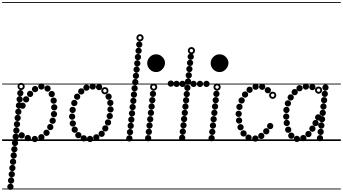

<svg xmlns="http://www.w3.org/2000/svg" viewBox="-25 -1349 3281 1837"><path d="M191.1 -308Q178.5 -308 169.8 -316.7Q161 -325.4 161 -337.9Q161 -350.5 169.7 -359.2Q178.4 -368 190.9 -368Q203.5 -368 212.2 -359.3Q221 -350.6 221 -338.1Q221 -325.5 212.3 -316.8Q203.6 -308 191.1 -308ZM225.1 -368.5Q212.5 -368.5 203.8 -377.2Q195 -385.9 195 -398.4Q195 -411 203.7 -419.8Q212.4 -428.5 224.9 -428.5Q237.5 -428.5 246.2 -419.8Q255 -411.1 255 -398.6Q255 -386 246.3 -377.2Q237.6 -368.5 225.1 -368.5ZM263.1 -420.5Q250.5 -420.5 241.8 -429.2Q233 -437.9 233 -450.4Q233 -463 241.7 -471.8Q250.4 -480.5 262.9 -480.5Q275.5 -480.5 284.2 -471.8Q293 -463.1 293 -450.6Q293 -438 284.3 -429.2Q275.6 -420.5 263.1 -420.5ZM310.6 -466.5Q298 -466.5 289.2 -475.2Q280.5 -483.9 280.5 -496.4Q280.5 -509 289.2 -517.8Q297.9 -526.5 310.4 -526.5Q323 -526.5 331.8 -517.8Q340.5 -509.1 340.5 -496.6Q340.5 -484 331.8 -475.2Q323.1 -466.5 310.6 -466.5ZM371.1 -491.5Q358.5 -491.5 349.8 -500.2Q341 -508.9 341 -521.4Q341 -534 349.7 -542.8Q358.4 -551.5 370.9 -551.5Q383.5 -551.5 392.2 -542.8Q401 -534.1 401 -521.6Q401 -509 392.3 -500.2Q383.6 -491.5 371.1 -491.5ZM430.1 -472Q417.5 -472 408.8 -480.7Q400 -489.4 400 -501.9Q400 -514.5 408.7 -523.2Q417.4 -532 429.9 -532Q442.5 -532 451.2 -523.3Q460 -514.6 460 -502.1Q460 -489.5 451.3 -480.8Q442.6 -472 430.1 -472ZM470.1 -419Q457.5 -419 448.8 -427.7Q440 -436.4 440 -448.9Q440 -461.5 448.7 -470.2Q457.4 -479 469.9 -479Q482.5 -479 491.2 -470.3Q500 -461.6 500 -449.1Q500 -436.5 491.3 -427.8Q482.6 -419 470.1 -419ZM488.6 -356.5Q476 -356.5 467.2 -365.2Q458.5 -373.9 458.5 -386.4Q458.5 -399 467.2 -407.8Q475.9 -416.5 488.4 -416.5Q501 -416.5 509.8 -407.8Q518.5 -399.1 518.5 -386.6Q518.5 -374 509.8 -365.2Q501.1 -356.5 488.6 -356.5ZM494.1 -292Q481.5 -292 472.8 -300.7Q464 -309.4 464 -321.9Q464 -334.5 472.7 -343.2Q481.4 -352 493.9 -352Q506.5 -352 515.2 -343.3Q524 -334.6 524 -322.1Q524 -309.5 515.3 -300.8Q506.6 -292 494.1 -292ZM491.6 -227Q479 -227 470.2 -235.7Q461.5 -244.4 461.5 -256.9Q461.5 -269.5 470.2 -278.2Q478.9 -287 491.4 -287Q504 -287 512.8 -278.3Q521.5 -269.6 521.5 -257.1Q521.5 -244.5 512.8 -235.8Q504.1 -227 491.6 -227ZM479.1 -164Q466.5 -164 457.8 -172.7Q449 -181.4 449 -193.9Q449 -206.5 457.7 -215.2Q466.4 -224 478.9 -224Q491.5 -224 500.2 -215.3Q509 -206.6 509 -194.1Q509 -181.5 500.3 -172.8Q491.6 -164 479.1 -164ZM456.1 -103.5Q443.5 -103.5 434.8 -112.2Q426 -120.9 426 -133.4Q426 -146 434.7 -154.8Q443.4 -163.5 455.9 -163.5Q468.5 -163.5 477.2 -154.8Q486 -146.1 486 -133.6Q486 -121 477.3 -112.2Q468.6 -103.5 456.1 -103.5ZM420.1 -48.5Q407.5 -48.5 398.8 -57.2Q390 -65.9 390 -78.4Q390 -91 398.7 -99.8Q407.4 -108.5 419.9 -108.5Q432.5 -108.5 441.2 -99.8Q450 -91.1 450 -78.6Q450 -66 441.3 -57.2Q432.6 -48.5 420.1 -48.5ZM371.1 -6Q358.5 -6 349.8 -14.7Q341 -23.4 341 -35.9Q341 -48.5 349.7 -57.2Q358.4 -66 370.9 -66Q383.5 -66 392.2 -57.3Q401 -48.6 401 -36.1Q401 -23.5 392.3 -14.8Q383.6 -6 371.1 -6ZM308.1 11Q295.5 11 286.8 2.3Q278 -6.4 278 -18.9Q278 -31.5 286.7 -40.2Q295.4 -49 307.9 -49Q320.5 -49 329.2 -40.3Q338 -31.6 338 -19.1Q338 -6.5 329.3 2.2Q320.6 11 308.1 11ZM241.1 2Q228.5 2 219.8 -6.7Q211 -15.4 211 -27.9Q211 -40.5 219.7 -49.2Q228.4 -58 240.9 -58Q253.5 -58 262.2 -49.3Q271 -40.6 271 -28.1Q271 -15.5 262.3 -6.8Q253.6 2 241.1 2ZM182.6 -24Q170 -24 161.2 -32.7Q152.5 -41.4 152.5 -53.9Q152.5 -66.5 161.2 -75.2Q169.9 -84 182.4 -84Q195 -84 203.8 -75.3Q212.5 -66.6 212.5 -54.1Q212.5 -41.5 203.8 -32.8Q195.1 -24 182.6 -24ZM169.6 -428Q157 -428 148.2 -436.7Q139.5 -445.4 139.5 -457.9Q139.5 -470.5 148.2 -479.2Q156.9 -488 169.4 -488Q182 -488 190.8 -479.3Q199.5 -470.6 199.5 -458.1Q199.5 -445.5 190.8 -436.8Q182.1 -428 169.6 -428ZM163.1 -369Q150.5 -369 141.8 -377.7Q133 -386.4 133 -398.9Q133 -411.5 141.7 -420.2Q150.4 -429 162.9 -429Q175.5 -429 184.2 -420.3Q193 -411.6 193 -399.1Q193 -386.5 184.3 -377.8Q175.6 -369 163.1 -369ZM156.6 -310Q144 -310 135.2 -318.7Q126.5 -327.4 126.5 -339.9Q126.5 -352.5 135.2 -361.2Q143.9 -370 156.4 -370Q169 -370 177.8 -361.3Q186.5 -352.6 186.5 -340.1Q186.5 -327.5 177.8 -318.8Q169.1 -310 156.6 -310ZM150.6 -250Q138 -250 129.2 -258.7Q120.5 -267.4 120.5 -279.9Q120.5 -292.5 129.2 -301.2Q137.9 -310 150.4 -310Q163 -310 171.8 -301.3Q180.5 -292.6 180.5 -280.1Q180.5 -267.5 171.8 -258.8Q163.1 -250 150.6 -250ZM144.1 -190.5Q131.5 -190.5 122.8 -199.2Q114 -207.9 114 -220.4Q114 -233 122.7 -241.8Q131.4 -250.5 143.9 -250.5Q156.5 -250.5 165.2 -241.8Q174 -233.1 174 -220.6Q174 -208 165.3 -199.2Q156.6 -190.5 144.1 -190.5ZM137.6 -130.5Q125 -130.5 116.2 -139.2Q107.5 -147.9 107.5 -160.4Q107.5 -173 116.2 -181.8Q124.9 -190.5 137.4 -190.5Q150 -190.5 158.8 -181.8Q167.5 -173.1 167.5 -160.6Q167.5 -148 158.8 -139.2Q150.1 -130.5 137.6 -130.5ZM131.6 -70.5Q119 -70.5 110.2 -79.2Q101.5 -87.9 101.5 -100.4Q101.5 -113 110.2 -121.8Q118.9 -130.5 131.4 -130.5Q144 -130.5 152.8 -121.8Q161.5 -113.1 161.5 -100.6Q161.5 -88 152.8 -79.2Q144.1 -70.5 131.6 -70.5ZM125.1 -11Q112.5 -11 103.8 -19.7Q95 -28.4 95 -40.9Q95 -53.5 103.7 -62.2Q112.4 -71 124.9 -71Q137.5 -71 146.2 -62.3Q155 -53.6 155 -41.1Q155 -28.5 146.3 -19.8Q137.6 -11 125.1 -11ZM118.6 49Q106 49 97.2 40.3Q88.5 31.6 88.5 19.1Q88.5 6.5 97.2 -2.2Q105.9 -11 118.4 -11Q131 -11 139.8 -2.3Q148.5 6.4 148.5 18.9Q148.5 31.5 139.8 40.2Q131.1 49 118.6 49ZM112.6 109Q100 109 91.2 100.3Q82.5 91.6 82.5 79.1Q82.5 66.5 91.2 57.8Q99.9 49 112.4 49Q125 49 133.8 57.7Q142.5 66.4 142.5 78.9Q142.5 91.5 133.8 100.2Q125.1 109 112.6 109ZM106.1 168.5Q93.5 168.5 84.8 159.8Q76 151.1 76 138.6Q76 126 84.7 117.2Q93.4 108.5 105.9 108.5Q118.5 108.5 127.2 117.2Q136 125.9 136 138.4Q136 151 127.3 159.8Q118.6 168.5 106.1 168.5ZM100.1 228.5Q87.5 228.5 78.8 219.8Q70 211.1 70 198.6Q70 186 78.7 177.2Q87.4 168.5 99.9 168.5Q112.5 168.5 121.2 177.2Q130 185.9 130 198.4Q130 211 121.3 219.8Q112.6 228.5 100.1 228.5ZM93.6 288.5Q81 288.5 72.2 279.8Q63.5 271.1 63.5 258.6Q63.5 246 72.2 237.2Q80.9 228.5 93.4 228.5Q106 228.5 114.8 237.2Q123.5 245.9 123.5 258.4Q123.5 271 114.8 279.8Q106.1 288.5 93.6 288.5ZM87.6 348Q75 348 66.2 339.3Q57.5 330.6 57.5 318.1Q57.5 305.5 66.2 296.8Q74.9 288 87.4 288Q100 288 108.8 296.7Q117.5 305.4 117.5 317.9Q117.5 330.5 108.8 339.2Q100.1 348 87.6 348ZM81.1 408Q68.5 408 59.8 399.3Q51 390.6 51 378.1Q51 365.5 59.7 356.8Q68.4 348 80.9 348Q93.5 348 102.2 356.7Q111 365.4 111 377.9Q111 390.5 102.3 399.2Q93.6 408 81.1 408ZM74.6 468Q62 468 53.2 459.3Q44.5 450.6 44.5 438.1Q44.5 425.5 53.2 416.8Q61.9 408 74.4 408Q87 408 95.8 416.7Q104.5 425.4 104.5 437.9Q104.5 450.5 95.8 459.2Q87.1 468 74.6 468ZM177.2 -487Q163 -487 152.8 -497.2Q142.5 -507.3 142.5 -521.7Q142.5 -536 152.7 -546Q162.8 -556 177.2 -556Q191.5 -556 201.5 -545.9Q211.5 -535.9 211.5 -521.7Q211.5 -507.5 201.4 -497.2Q191.4 -487 177.2 -487ZM177.2 -505Q184 -505 188.8 -509.9Q193.5 -514.8 193.5 -521.5Q193.5 -528.5 188.7 -533.2Q183.9 -538 177 -538Q170.5 -538 165.5 -533.2Q160.5 -528.5 160.5 -521.5Q160.5 -514.8 165.5 -509.9Q170.5 -505 177.2 -505ZM-5 455H652.5V463H-5ZM-5 -16H652.5V0H-5ZM-5 -549H652.5V-541H-5ZM-5 -1329H652.5V-1321H-5Z M836.6 10.5Q824 10.5 815.2 1.8Q806.5 -6.9 806.5 -19.4Q806.5 -32 815.2 -40.8Q823.9 -49.5 836.4 -49.5Q849 -49.5 857.8 -40.8Q866.5 -32.1 866.5 -19.6Q866.5 -7 857.8 1.8Q849.1 10.5 836.6 10.5ZM896.6 -5Q884 -5 875.2 -13.7Q866.5 -22.4 866.5 -34.9Q866.5 -47.5 875.2 -56.2Q883.9 -65 896.4 -65Q909 -65 917.8 -56.3Q926.5 -47.6 926.5 -35.1Q926.5 -22.5 917.8 -13.8Q909.1 -5 896.6 -5ZM947.6 -39Q935 -39 926.2 -47.7Q917.5 -56.4 917.5 -68.9Q917.5 -81.5 926.2 -90.2Q934.9 -99 947.4 -99Q960 -99 968.8 -90.3Q977.5 -81.6 977.5 -69.1Q977.5 -56.5 968.8 -47.8Q960.1 -39 947.6 -39ZM982.6 -90.5Q970 -90.5 961.2 -99.2Q952.5 -107.9 952.5 -120.4Q952.5 -133 961.2 -141.8Q969.9 -150.5 982.4 -150.5Q995 -150.5 1003.8 -141.8Q1012.5 -133.1 1012.5 -120.6Q1012.5 -108 1003.8 -99.2Q995.1 -90.5 982.6 -90.5ZM1008.6 -147.5Q996 -147.5 987.2 -156.2Q978.5 -164.9 978.5 -177.4Q978.5 -190 987.2 -198.8Q995.9 -207.5 1008.4 -207.5Q1021 -207.5 1029.8 -198.8Q1038.5 -190.1 1038.5 -177.6Q1038.5 -165 1029.8 -156.2Q1021.1 -147.5 1008.6 -147.5ZM1025.1 -208.5Q1012.5 -208.5 1003.8 -217.2Q995 -225.9 995 -238.4Q995 -251 1003.7 -259.8Q1012.4 -268.5 1024.9 -268.5Q1037.5 -268.5 1046.2 -259.8Q1055 -251.1 1055 -238.6Q1055 -226 1046.3 -217.2Q1037.6 -208.5 1025.1 -208.5ZM1032.6 -272Q1020 -272 1011.2 -280.7Q1002.5 -289.4 1002.5 -301.9Q1002.5 -314.5 1011.2 -323.2Q1019.9 -332 1032.4 -332Q1045 -332 1053.8 -323.3Q1062.5 -314.6 1062.5 -302.1Q1062.5 -289.5 1053.8 -280.8Q1045.1 -272 1032.6 -272ZM1030.6 -335Q1018 -335 1009.2 -343.7Q1000.5 -352.4 1000.5 -364.9Q1000.5 -377.5 1009.2 -386.2Q1017.9 -395 1030.4 -395Q1043 -395 1051.8 -386.3Q1060.5 -377.6 1060.5 -365.1Q1060.5 -352.5 1051.8 -343.8Q1043.1 -335 1030.6 -335ZM1014.1 -394.5Q1001.5 -394.5 992.8 -403.2Q984 -411.9 984 -424.4Q984 -437 992.7 -445.8Q1001.4 -454.5 1013.9 -454.5Q1026.5 -454.5 1035.2 -445.8Q1044 -437.1 1044 -424.6Q1044 -412 1035.3 -403.2Q1026.6 -394.5 1014.1 -394.5ZM923.1 -486Q910.5 -486 901.8 -494.7Q893 -503.4 893 -515.9Q893 -528.5 901.7 -537.2Q910.4 -546 922.9 -546Q935.5 -546 944.2 -537.3Q953 -528.6 953 -516.1Q953 -503.5 944.3 -494.8Q935.6 -486 923.1 -486ZM862.1 -491Q849.5 -491 840.8 -499.7Q832 -508.4 832 -520.9Q832 -533.5 840.7 -542.2Q849.4 -551 861.9 -551Q874.5 -551 883.2 -542.3Q892 -533.6 892 -521.1Q892 -508.5 883.3 -499.8Q874.6 -491 862.1 -491ZM802.1 -480.5Q789.5 -480.5 780.8 -489.2Q772 -497.9 772 -510.4Q772 -523 780.7 -531.8Q789.4 -540.5 801.9 -540.5Q814.5 -540.5 823.2 -531.8Q832 -523.1 832 -510.6Q832 -498 823.3 -489.2Q814.6 -480.5 802.1 -480.5ZM752.6 -444.5Q740 -444.5 731.2 -453.2Q722.5 -461.9 722.5 -474.4Q722.5 -487 731.2 -495.8Q739.9 -504.5 752.4 -504.5Q765 -504.5 773.8 -495.8Q782.5 -487.1 782.5 -474.6Q782.5 -462 773.8 -453.2Q765.1 -444.5 752.6 -444.5ZM713.1 -394Q700.5 -394 691.8 -402.7Q683 -411.4 683 -423.9Q683 -436.5 691.7 -445.2Q700.4 -454 712.9 -454Q725.5 -454 734.2 -445.3Q743 -436.6 743 -424.1Q743 -411.5 734.3 -402.8Q725.6 -394 713.1 -394ZM686.1 -333.5Q673.5 -333.5 664.8 -342.2Q656 -350.9 656 -363.4Q656 -376 664.7 -384.8Q673.4 -393.5 685.9 -393.5Q698.5 -393.5 707.2 -384.8Q716 -376.1 716 -363.6Q716 -351 707.3 -342.2Q698.6 -333.5 686.1 -333.5ZM670.1 -267.5Q657.5 -267.5 648.8 -276.2Q640 -284.9 640 -297.4Q640 -310 648.7 -318.8Q657.4 -327.5 669.9 -327.5Q682.5 -327.5 691.2 -318.8Q700 -310.1 700 -297.6Q700 -285 691.3 -276.2Q682.6 -267.5 670.1 -267.5ZM665.1 -203.5Q652.5 -203.5 643.8 -212.2Q635 -220.9 635 -233.4Q635 -246 643.7 -254.8Q652.4 -263.5 664.9 -263.5Q677.5 -263.5 686.2 -254.8Q695 -246.1 695 -233.6Q695 -221 686.3 -212.2Q677.6 -203.5 665.1 -203.5ZM671.6 -138Q659 -138 650.2 -146.7Q641.5 -155.4 641.5 -167.9Q641.5 -180.5 650.2 -189.2Q658.9 -198 671.4 -198Q684 -198 692.8 -189.3Q701.5 -180.6 701.5 -168.1Q701.5 -155.5 692.8 -146.8Q684.1 -138 671.6 -138ZM690.1 -78.5Q677.5 -78.5 668.8 -87.2Q660 -95.9 660 -108.4Q660 -121 668.7 -129.8Q677.4 -138.5 689.9 -138.5Q702.5 -138.5 711.2 -129.8Q720 -121.1 720 -108.6Q720 -96 711.3 -87.2Q702.6 -78.5 690.1 -78.5ZM724.6 -26Q712 -26 703.2 -34.7Q694.5 -43.4 694.5 -55.9Q694.5 -68.5 703.2 -77.2Q711.9 -86 724.4 -86Q737 -86 745.8 -77.3Q754.5 -68.6 754.5 -56.1Q754.5 -43.5 745.8 -34.8Q737.1 -26 724.6 -26ZM776.6 4.5Q764 4.5 755.2 -4.2Q746.5 -12.9 746.5 -25.4Q746.5 -38 755.2 -46.8Q763.9 -55.5 776.4 -55.5Q789 -55.5 797.8 -46.8Q806.5 -38.1 806.5 -25.6Q806.5 -13 797.8 -4.2Q789.1 4.5 776.6 4.5ZM978.7 -446.5Q964.5 -446.5 954.2 -456.7Q944 -466.8 944 -481.2Q944 -495.5 954.2 -505.5Q964.3 -515.5 978.7 -515.5Q993 -515.5 1003 -505.4Q1013 -495.4 1013 -481.2Q1013 -467 1002.9 -456.8Q992.9 -446.5 978.7 -446.5ZM978.8 -464.5Q985.5 -464.5 990.2 -469.4Q995 -474.3 995 -481Q995 -488 990.2 -492.8Q985.4 -497.5 978.5 -497.5Q972 -497.5 967 -492.8Q962 -488 962 -481Q962 -474.3 967 -469.4Q972 -464.5 978.8 -464.5ZM597 455H1165.5V463H597ZM597 -16H1165.5V0H597ZM597 -549H1165.5V-541H597ZM597 -1329H1165.5V-1321H597Z M1307.6 -893Q1295 -893 1286.2 -901.7Q1277.5 -910.4 1277.5 -922.9Q1277.5 -935.5 1286.2 -944.2Q1294.9 -953 1307.4 -953Q1320 -953 1328.8 -944.3Q1337.5 -935.6 1337.5 -923.1Q1337.5 -910.5 1328.8 -901.8Q1320.1 -893 1307.6 -893ZM1301.1 -833Q1288.5 -833 1279.8 -841.7Q1271 -850.4 1271 -862.9Q1271 -875.5 1279.7 -884.2Q1288.4 -893 1300.9 -893Q1313.5 -893 1322.2 -884.3Q1331 -875.6 1331 -863.1Q1331 -850.5 1322.3 -841.8Q1313.6 -833 1301.1 -833ZM1294.6 -773Q1282 -773 1273.2 -781.7Q1264.5 -790.4 1264.5 -802.9Q1264.5 -815.5 1273.2 -824.2Q1281.9 -833 1294.4 -833Q1307 -833 1315.8 -824.3Q1324.5 -815.6 1324.5 -803.1Q1324.5 -790.5 1315.8 -781.8Q1307.1 -773 1294.6 -773ZM1288.6 -713Q1276 -713 1267.2 -721.7Q1258.5 -730.4 1258.5 -742.9Q1258.5 -755.5 1267.2 -764.2Q1275.9 -773 1288.4 -773Q1301 -773 1309.8 -764.3Q1318.5 -755.6 1318.5 -743.1Q1318.5 -730.5 1309.8 -721.8Q1301.1 -713 1288.6 -713ZM1282.1 -653.5Q1269.5 -653.5 1260.8 -662.2Q1252 -670.9 1252 -683.4Q1252 -696 1260.7 -704.8Q1269.4 -713.5 1281.9 -713.5Q1294.5 -713.5 1303.2 -704.8Q1312 -696.1 1312 -683.6Q1312 -671 1303.3 -662.2Q1294.6 -653.5 1282.1 -653.5ZM1275.6 -593.5Q1263 -593.5 1254.2 -602.2Q1245.5 -610.9 1245.5 -623.4Q1245.5 -636 1254.2 -644.8Q1262.9 -653.5 1275.4 -653.5Q1288 -653.5 1296.8 -644.8Q1305.5 -636.1 1305.5 -623.6Q1305.5 -611 1296.8 -602.2Q1288.1 -593.5 1275.6 -593.5ZM1269.6 -533.5Q1257 -533.5 1248.2 -542.2Q1239.5 -550.9 1239.5 -563.4Q1239.5 -576 1248.2 -584.8Q1256.9 -593.5 1269.4 -593.5Q1282 -593.5 1290.8 -584.8Q1299.5 -576.1 1299.5 -563.6Q1299.5 -551 1290.8 -542.2Q1282.1 -533.5 1269.6 -533.5ZM1263.1 -474Q1250.5 -474 1241.8 -482.7Q1233 -491.4 1233 -503.9Q1233 -516.5 1241.7 -525.2Q1250.4 -534 1262.9 -534Q1275.5 -534 1284.2 -525.3Q1293 -516.6 1293 -504.1Q1293 -491.5 1284.3 -482.8Q1275.6 -474 1263.1 -474ZM1256.6 -414Q1244 -414 1235.2 -422.7Q1226.5 -431.4 1226.5 -443.9Q1226.5 -456.5 1235.2 -465.2Q1243.9 -474 1256.4 -474Q1269 -474 1277.8 -465.3Q1286.5 -456.6 1286.5 -444.1Q1286.5 -431.5 1277.8 -422.8Q1269.1 -414 1256.6 -414ZM1250.6 -354Q1238 -354 1229.2 -362.7Q1220.5 -371.4 1220.5 -383.9Q1220.5 -396.5 1229.2 -405.2Q1237.9 -414 1250.4 -414Q1263 -414 1271.8 -405.3Q1280.5 -396.6 1280.5 -384.1Q1280.5 -371.5 1271.8 -362.8Q1263.1 -354 1250.6 -354ZM1244.1 -294.5Q1231.5 -294.5 1222.8 -303.2Q1214 -311.9 1214 -324.4Q1214 -337 1222.7 -345.8Q1231.4 -354.5 1243.9 -354.5Q1256.5 -354.5 1265.2 -345.8Q1274 -337.1 1274 -324.6Q1274 -312 1265.3 -303.2Q1256.6 -294.5 1244.1 -294.5ZM1238.1 -234.5Q1225.5 -234.5 1216.8 -243.2Q1208 -251.9 1208 -264.4Q1208 -277 1216.7 -285.8Q1225.4 -294.5 1237.9 -294.5Q1250.5 -294.5 1259.2 -285.8Q1268 -277.1 1268 -264.6Q1268 -252 1259.3 -243.2Q1250.6 -234.5 1238.1 -234.5ZM1231.6 -174.5Q1219 -174.5 1210.2 -183.2Q1201.5 -191.9 1201.5 -204.4Q1201.5 -217 1210.2 -225.8Q1218.9 -234.5 1231.4 -234.5Q1244 -234.5 1252.8 -225.8Q1261.5 -217.1 1261.5 -204.6Q1261.5 -192 1252.8 -183.2Q1244.1 -174.5 1231.6 -174.5ZM1225.6 -115Q1213 -115 1204.2 -123.7Q1195.5 -132.4 1195.5 -144.9Q1195.5 -157.5 1204.2 -166.2Q1212.9 -175 1225.4 -175Q1238 -175 1246.8 -166.3Q1255.5 -157.6 1255.5 -145.1Q1255.5 -132.5 1246.8 -123.8Q1238.1 -115 1225.6 -115ZM1219.1 -55Q1206.5 -55 1197.8 -63.7Q1189 -72.4 1189 -84.9Q1189 -97.5 1197.7 -106.2Q1206.4 -115 1218.9 -115Q1231.5 -115 1240.2 -106.3Q1249 -97.6 1249 -85.1Q1249 -72.5 1240.3 -63.8Q1231.6 -55 1219.1 -55ZM1212.6 5Q1200 5 1191.2 -3.7Q1182.5 -12.4 1182.5 -24.9Q1182.5 -37.5 1191.2 -46.2Q1199.9 -55 1212.4 -55Q1225 -55 1233.8 -46.3Q1242.5 -37.6 1242.5 -25.1Q1242.5 -12.5 1233.8 -3.8Q1225.1 5 1212.6 5ZM1314.7 -953Q1300.5 -953 1290.2 -963.2Q1280 -973.3 1280 -987.7Q1280 -1002 1290.2 -1012Q1300.3 -1022 1314.7 -1022Q1329 -1022 1339 -1011.9Q1349 -1001.9 1349 -987.7Q1349 -973.5 1338.9 -963.2Q1328.9 -953 1314.7 -953ZM1314.8 -971Q1321.5 -971 1326.2 -975.9Q1331 -980.8 1331 -987.5Q1331 -994.5 1326.2 -999.2Q1321.4 -1004 1314.5 -1004Q1308 -1004 1303 -999.2Q1298 -994.5 1298 -987.5Q1298 -980.8 1303 -975.9Q1308 -971 1314.8 -971ZM1118.5 455H1443V463H1118.5ZM1118.5 -16H1443V0H1118.5ZM1118.5 -549H1443V-541H1118.5ZM1118.5 -1329H1443V-1321H1118.5Z M1383.5 -745Q1383.5 -778.5 1408.8 -804Q1434 -829.5 1468 -829.5Q1505 -829.5 1529.5 -803.2Q1554 -777 1554 -746.5Q1554 -726 1542.8 -705.8Q1531.5 -685.5 1512.2 -672.5Q1493 -659.5 1468.2 -659.5Q1434 -659.5 1408.8 -684.8Q1383.5 -710 1383.5 -745ZM1383.5 -745Q1383.5 -778.5 1408.8 -804Q1434 -829.5 1468 -829.5Q1505 -829.5 1529.5 -803.2Q1554 -777 1554 -746.5Q1554 -726 1542.8 -705.8Q1531.5 -685.5 1512.2 -672.5Q1493 -659.5 1468.2 -659.5Q1434 -659.5 1408.8 -684.8Q1383.5 -710 1383.5 -745ZM1438.6 -421Q1426 -421 1417.2 -429.7Q1408.5 -438.4 1408.5 -450.9Q1408.5 -463.5 1417.2 -472.2Q1425.9 -481 1438.4 -481Q1451 -481 1459.8 -472.3Q1468.5 -463.6 1468.5 -451.1Q1468.5 -438.5 1459.8 -429.8Q1451.1 -421 1438.6 -421ZM1432.1 -360.5Q1419.5 -360.5 1410.8 -369.2Q1402 -377.9 1402 -390.4Q1402 -403 1410.7 -411.8Q1419.4 -420.5 1431.9 -420.5Q1444.5 -420.5 1453.2 -411.8Q1462 -403.1 1462 -390.6Q1462 -378 1453.3 -369.2Q1444.6 -360.5 1432.1 -360.5ZM1425.6 -300Q1413 -300 1404.2 -308.7Q1395.5 -317.4 1395.5 -329.9Q1395.5 -342.5 1404.2 -351.2Q1412.9 -360 1425.4 -360Q1438 -360 1446.8 -351.3Q1455.5 -342.6 1455.5 -330.1Q1455.5 -317.5 1446.8 -308.8Q1438.1 -300 1425.6 -300ZM1419.1 -239.5Q1406.5 -239.5 1397.8 -248.2Q1389 -256.9 1389 -269.4Q1389 -282 1397.7 -290.8Q1406.4 -299.5 1418.9 -299.5Q1431.5 -299.5 1440.2 -290.8Q1449 -282.1 1449 -269.6Q1449 -257 1440.3 -248.2Q1431.6 -239.5 1419.1 -239.5ZM1412.1 -178.5Q1399.5 -178.5 1390.8 -187.2Q1382 -195.9 1382 -208.4Q1382 -221 1390.7 -229.8Q1399.4 -238.5 1411.9 -238.5Q1424.5 -238.5 1433.2 -229.8Q1442 -221.1 1442 -208.6Q1442 -196 1433.3 -187.2Q1424.6 -178.5 1412.1 -178.5ZM1405.6 -118Q1393 -118 1384.2 -126.7Q1375.5 -135.4 1375.5 -147.9Q1375.5 -160.5 1384.2 -169.2Q1392.9 -178 1405.4 -178Q1418 -178 1426.8 -169.3Q1435.5 -160.6 1435.5 -148.1Q1435.5 -135.5 1426.8 -126.8Q1418.1 -118 1405.6 -118ZM1399.1 -57.5Q1386.5 -57.5 1377.8 -66.2Q1369 -74.9 1369 -87.4Q1369 -100 1377.7 -108.8Q1386.4 -117.5 1398.9 -117.5Q1411.5 -117.5 1420.2 -108.8Q1429 -100.1 1429 -87.6Q1429 -75 1420.3 -66.2Q1411.6 -57.5 1399.1 -57.5ZM1392.6 3Q1380 3 1371.2 -5.7Q1362.5 -14.4 1362.5 -26.9Q1362.5 -39.5 1371.2 -48.2Q1379.9 -57 1392.4 -57Q1405 -57 1413.8 -48.3Q1422.5 -39.6 1422.5 -27.1Q1422.5 -14.5 1413.8 -5.8Q1405.1 3 1392.6 3ZM1445.2 -481.5Q1431 -481.5 1420.8 -491.7Q1410.5 -501.8 1410.5 -516.2Q1410.5 -530.5 1420.7 -540.5Q1430.8 -550.5 1445.2 -550.5Q1459.5 -550.5 1469.5 -540.4Q1479.5 -530.4 1479.5 -516.2Q1479.5 -502 1469.4 -491.8Q1459.4 -481.5 1445.2 -481.5ZM1445.2 -499.5Q1452 -499.5 1456.8 -504.4Q1461.5 -509.3 1461.5 -516Q1461.5 -523 1456.7 -527.8Q1451.9 -532.5 1445 -532.5Q1438.5 -532.5 1433.5 -527.8Q1428.5 -523 1428.5 -516Q1428.5 -509.3 1433.5 -504.4Q1438.5 -499.5 1445.2 -499.5ZM1313 455H1644.5V463H1313ZM1313 -16H1644.5V0H1313ZM1313 -549H1644.5V-541H1313ZM1313 -1329H1644.5V-1321H1313Z M1800.1 -776.5Q1787.5 -776.5 1778.8 -785.2Q1770 -793.9 1770 -806.4Q1770 -819 1778.7 -827.8Q1787.4 -836.5 1799.9 -836.5Q1812.5 -836.5 1821.2 -827.8Q1830 -819.1 1830 -806.6Q1830 -794 1821.3 -785.2Q1812.6 -776.5 1800.1 -776.5ZM1793.6 -717.5Q1781 -717.5 1772.2 -726.2Q1763.5 -734.9 1763.5 -747.4Q1763.5 -760 1772.2 -768.8Q1780.9 -777.5 1793.4 -777.5Q1806 -777.5 1814.8 -768.8Q1823.5 -760.1 1823.5 -747.6Q1823.5 -735 1814.8 -726.2Q1806.1 -717.5 1793.6 -717.5ZM1787.1 -658.5Q1774.5 -658.5 1765.8 -667.2Q1757 -675.9 1757 -688.4Q1757 -701 1765.7 -709.8Q1774.4 -718.5 1786.9 -718.5Q1799.5 -718.5 1808.2 -709.8Q1817 -701.1 1817 -688.6Q1817 -676 1808.3 -667.2Q1799.6 -658.5 1787.1 -658.5ZM1781.1 -598.5Q1768.5 -598.5 1759.8 -607.2Q1751 -615.9 1751 -628.4Q1751 -641 1759.7 -649.8Q1768.4 -658.5 1780.9 -658.5Q1793.5 -658.5 1802.2 -649.8Q1811 -641.1 1811 -628.6Q1811 -616 1802.3 -607.2Q1793.6 -598.5 1781.1 -598.5ZM1774.6 -539Q1762 -539 1753.2 -547.7Q1744.5 -556.4 1744.5 -568.9Q1744.5 -581.5 1753.2 -590.2Q1761.9 -599 1774.4 -599Q1787 -599 1795.8 -590.3Q1804.5 -581.6 1804.5 -569.1Q1804.5 -556.5 1795.8 -547.8Q1787.1 -539 1774.6 -539ZM1768.1 -479Q1755.5 -479 1746.8 -487.7Q1738 -496.4 1738 -508.9Q1738 -521.5 1746.7 -530.2Q1755.4 -539 1767.9 -539Q1780.5 -539 1789.2 -530.3Q1798 -521.6 1798 -509.1Q1798 -496.5 1789.3 -487.8Q1780.6 -479 1768.1 -479ZM1762.1 -419Q1749.5 -419 1740.8 -427.7Q1732 -436.4 1732 -448.9Q1732 -461.5 1740.7 -470.2Q1749.4 -479 1761.9 -479Q1774.5 -479 1783.2 -470.3Q1792 -461.6 1792 -449.1Q1792 -436.5 1783.3 -427.8Q1774.6 -419 1762.1 -419ZM1755.6 -359.5Q1743 -359.5 1734.2 -368.2Q1725.5 -376.9 1725.5 -389.4Q1725.5 -402 1734.2 -410.8Q1742.9 -419.5 1755.4 -419.5Q1768 -419.5 1776.8 -410.8Q1785.5 -402.1 1785.5 -389.6Q1785.5 -377 1776.8 -368.2Q1768.1 -359.5 1755.6 -359.5ZM1749.1 -299.5Q1736.5 -299.5 1727.8 -308.2Q1719 -316.9 1719 -329.4Q1719 -342 1727.7 -350.8Q1736.4 -359.5 1748.9 -359.5Q1761.5 -359.5 1770.2 -350.8Q1779 -342.1 1779 -329.6Q1779 -317 1770.3 -308.2Q1761.6 -299.5 1749.1 -299.5ZM1743.1 -239.5Q1730.5 -239.5 1721.8 -248.2Q1713 -256.9 1713 -269.4Q1713 -282 1721.7 -290.8Q1730.4 -299.5 1742.9 -299.5Q1755.5 -299.5 1764.2 -290.8Q1773 -282.1 1773 -269.6Q1773 -257 1764.3 -248.2Q1755.6 -239.5 1743.1 -239.5ZM1736.6 -180Q1724 -180 1715.2 -188.7Q1706.5 -197.4 1706.5 -209.9Q1706.5 -222.5 1715.2 -231.2Q1723.9 -240 1736.4 -240Q1749 -240 1757.8 -231.3Q1766.5 -222.6 1766.5 -210.1Q1766.5 -197.5 1757.8 -188.8Q1749.1 -180 1736.6 -180ZM1730.6 -120Q1718 -120 1709.2 -128.7Q1700.5 -137.4 1700.5 -149.9Q1700.5 -162.5 1709.2 -171.2Q1717.9 -180 1730.4 -180Q1743 -180 1751.8 -171.3Q1760.5 -162.6 1760.5 -150.1Q1760.5 -137.5 1751.8 -128.8Q1743.1 -120 1730.6 -120ZM1724.1 -60Q1711.5 -60 1702.8 -68.7Q1694 -77.4 1694 -89.9Q1694 -102.5 1702.7 -111.2Q1711.4 -120 1723.9 -120Q1736.5 -120 1745.2 -111.3Q1754 -102.6 1754 -90.1Q1754 -77.5 1745.3 -68.8Q1736.6 -60 1724.1 -60ZM1718.1 -0.5Q1705.5 -0.5 1696.8 -9.2Q1688 -17.9 1688 -30.4Q1688 -43 1696.7 -51.8Q1705.4 -60.5 1717.9 -60.5Q1730.5 -60.5 1739.2 -51.8Q1748 -43.1 1748 -30.6Q1748 -18 1739.3 -9.2Q1730.6 -0.5 1718.1 -0.5ZM1806.7 -830Q1792.5 -830 1782.2 -840.2Q1772 -850.3 1772 -864.7Q1772 -879 1782.2 -889Q1792.3 -899 1806.7 -899Q1821 -899 1831 -888.9Q1841 -878.9 1841 -864.7Q1841 -850.5 1830.9 -840.2Q1820.9 -830 1806.7 -830ZM1806.8 -848Q1813.5 -848 1818.2 -852.9Q1823 -857.8 1823 -864.5Q1823 -871.5 1818.2 -876.2Q1813.4 -881 1806.5 -881Q1800 -881 1795 -876.2Q1790 -871.5 1790 -864.5Q1790 -857.8 1795 -852.9Q1800 -848 1806.8 -848ZM1664.6 -516.5Q1652 -516.5 1643.2 -525.2Q1634.5 -533.9 1634.5 -546.4Q1634.5 -559 1643.2 -567.8Q1651.9 -576.5 1664.4 -576.5Q1677 -576.5 1685.8 -567.8Q1694.5 -559.1 1694.5 -546.6Q1694.5 -534 1685.8 -525.2Q1677.1 -516.5 1664.6 -516.5ZM1721.1 -516.5Q1708.5 -516.5 1699.8 -525.2Q1691 -533.9 1691 -546.4Q1691 -559 1699.7 -567.8Q1708.4 -576.5 1720.9 -576.5Q1733.5 -576.5 1742.2 -567.8Q1751 -559.1 1751 -546.6Q1751 -534 1742.3 -525.2Q1733.6 -516.5 1721.1 -516.5ZM1827.1 -516.5Q1814.5 -516.5 1805.8 -525.2Q1797 -533.9 1797 -546.4Q1797 -559 1805.7 -567.8Q1814.4 -576.5 1826.9 -576.5Q1839.5 -576.5 1848.2 -567.8Q1857 -559.1 1857 -546.6Q1857 -534 1848.3 -525.2Q1839.6 -516.5 1827.1 -516.5ZM1950.6 -516.5Q1938 -516.5 1929.2 -525.2Q1920.5 -533.9 1920.5 -546.4Q1920.5 -559 1929.2 -567.8Q1937.9 -576.5 1950.4 -576.5Q1963 -576.5 1971.8 -567.8Q1980.5 -559.1 1980.5 -546.6Q1980.5 -534 1971.8 -525.2Q1963.1 -516.5 1950.6 -516.5ZM1609.6 -519Q1597 -519 1588.2 -527.7Q1579.5 -536.4 1579.5 -548.9Q1579.5 -561.5 1588.2 -570.2Q1596.9 -579 1609.4 -579Q1622 -579 1630.8 -570.3Q1639.5 -561.6 1639.5 -549.1Q1639.5 -536.5 1630.8 -527.8Q1622.1 -519 1609.6 -519ZM1888.6 -516.5Q1876 -516.5 1867.2 -525.2Q1858.5 -533.9 1858.5 -546.4Q1858.5 -559 1867.2 -567.8Q1875.9 -576.5 1888.4 -576.5Q1901 -576.5 1909.8 -567.8Q1918.5 -559.1 1918.5 -546.6Q1918.5 -534 1909.8 -525.2Q1901.1 -516.5 1888.6 -516.5ZM1553 455H2022.5V463H1553ZM1553 -16H2022.5V0H1553ZM1553 -549H2022.5V-541H1553ZM1553 -1329H2022.5V-1321H1553Z M1990.5 -745Q1990.5 -778.5 2015.8 -804Q2041 -829.5 2075 -829.5Q2112 -829.5 2136.5 -803.2Q2161 -777 2161 -746.5Q2161 -726 2149.8 -705.8Q2138.5 -685.5 2119.2 -672.5Q2100 -659.5 2075.2 -659.5Q2041 -659.5 2015.8 -684.8Q1990.5 -710 1990.5 -745ZM1990.5 -745Q1990.5 -778.5 2015.8 -804Q2041 -829.5 2075 -829.5Q2112 -829.5 2136.5 -803.2Q2161 -777 2161 -746.5Q2161 -726 2149.8 -705.8Q2138.5 -685.5 2119.2 -672.5Q2100 -659.5 2075.2 -659.5Q2041 -659.5 2015.8 -684.8Q1990.5 -710 1990.5 -745ZM2045.6 -421Q2033 -421 2024.2 -429.7Q2015.5 -438.4 2015.5 -450.9Q2015.5 -463.5 2024.2 -472.2Q2032.9 -481 2045.4 -481Q2058 -481 2066.8 -472.3Q2075.5 -463.6 2075.5 -451.1Q2075.5 -438.5 2066.8 -429.8Q2058.1 -421 2045.6 -421ZM2039.1 -360.5Q2026.5 -360.5 2017.8 -369.2Q2009 -377.9 2009 -390.4Q2009 -403 2017.7 -411.8Q2026.4 -420.5 2038.9 -420.5Q2051.5 -420.5 2060.2 -411.8Q2069 -403.1 2069 -390.6Q2069 -378 2060.3 -369.2Q2051.6 -360.5 2039.1 -360.5ZM2032.6 -300Q2020 -300 2011.2 -308.7Q2002.5 -317.4 2002.5 -329.9Q2002.5 -342.5 2011.2 -351.2Q2019.9 -360 2032.4 -360Q2045 -360 2053.8 -351.3Q2062.5 -342.6 2062.5 -330.1Q2062.5 -317.5 2053.8 -308.8Q2045.1 -300 2032.6 -300ZM2026.1 -239.5Q2013.5 -239.5 2004.8 -248.2Q1996 -256.9 1996 -269.4Q1996 -282 2004.7 -290.8Q2013.4 -299.5 2025.9 -299.5Q2038.5 -299.5 2047.2 -290.8Q2056 -282.1 2056 -269.6Q2056 -257 2047.3 -248.2Q2038.6 -239.5 2026.1 -239.5ZM2019.1 -178.5Q2006.5 -178.5 1997.8 -187.2Q1989 -195.9 1989 -208.4Q1989 -221 1997.7 -229.8Q2006.4 -238.5 2018.9 -238.5Q2031.5 -238.5 2040.2 -229.8Q2049 -221.1 2049 -208.6Q2049 -196 2040.3 -187.2Q2031.6 -178.5 2019.1 -178.5ZM2012.6 -118Q2000 -118 1991.2 -126.7Q1982.5 -135.4 1982.5 -147.9Q1982.5 -160.5 1991.2 -169.2Q1999.9 -178 2012.4 -178Q2025 -178 2033.8 -169.3Q2042.5 -160.6 2042.5 -148.1Q2042.5 -135.5 2033.8 -126.8Q2025.1 -118 2012.6 -118ZM2006.1 -57.5Q1993.5 -57.5 1984.8 -66.2Q1976 -74.9 1976 -87.4Q1976 -100 1984.7 -108.8Q1993.4 -117.5 2005.9 -117.5Q2018.5 -117.5 2027.2 -108.8Q2036 -100.1 2036 -87.6Q2036 -75 2027.3 -66.2Q2018.6 -57.5 2006.1 -57.5ZM1999.6 3Q1987 3 1978.2 -5.7Q1969.5 -14.4 1969.5 -26.9Q1969.5 -39.5 1978.2 -48.2Q1986.9 -57 1999.4 -57Q2012 -57 2020.8 -48.3Q2029.5 -39.6 2029.5 -27.1Q2029.5 -14.5 2020.8 -5.8Q2012.1 3 1999.6 3ZM2052.2 -481.5Q2038 -481.5 2027.8 -491.7Q2017.5 -501.8 2017.5 -516.2Q2017.5 -530.5 2027.7 -540.5Q2037.8 -550.5 2052.2 -550.5Q2066.5 -550.5 2076.5 -540.4Q2086.5 -530.4 2086.5 -516.2Q2086.5 -502 2076.4 -491.8Q2066.4 -481.5 2052.2 -481.5ZM2052.2 -499.5Q2059 -499.5 2063.8 -504.4Q2068.5 -509.3 2068.5 -516Q2068.5 -523 2063.7 -527.8Q2058.9 -532.5 2052 -532.5Q2045.5 -532.5 2040.5 -527.8Q2035.5 -523 2035.5 -516Q2035.5 -509.3 2040.5 -504.4Q2045.5 -499.5 2052.2 -499.5ZM1920 455H2251.5V463H1920ZM1920 -16H2251.5V0H1920ZM1920 -549H2251.5V-541H1920ZM1920 -1329H2251.5V-1321H1920Z M2537.6 -456Q2525 -456 2516.2 -464.7Q2507.5 -473.4 2507.5 -485.9Q2507.5 -498.5 2516.2 -507.2Q2524.9 -516 2537.4 -516Q2550 -516 2558.8 -507.3Q2567.5 -498.6 2567.5 -486.1Q2567.5 -473.5 2558.8 -464.8Q2550.1 -456 2537.6 -456ZM2483.6 -489Q2471 -489 2462.2 -497.7Q2453.5 -506.4 2453.5 -518.9Q2453.5 -531.5 2462.2 -540.2Q2470.9 -549 2483.4 -549Q2496 -549 2504.8 -540.3Q2513.5 -531.6 2513.5 -519.1Q2513.5 -506.5 2504.8 -497.8Q2496.1 -489 2483.6 -489ZM2420.6 -489.5Q2408 -489.5 2399.2 -498.2Q2390.5 -506.9 2390.5 -519.4Q2390.5 -532 2399.2 -540.8Q2407.9 -549.5 2420.4 -549.5Q2433 -549.5 2441.8 -540.8Q2450.5 -532.1 2450.5 -519.6Q2450.5 -507 2441.8 -498.2Q2433.1 -489.5 2420.6 -489.5ZM2363.1 -460Q2350.5 -460 2341.8 -468.7Q2333 -477.4 2333 -489.9Q2333 -502.5 2341.7 -511.2Q2350.4 -520 2362.9 -520Q2375.5 -520 2384.2 -511.3Q2393 -502.6 2393 -490.1Q2393 -477.5 2384.3 -468.8Q2375.6 -460 2363.1 -460ZM2319.6 -414.5Q2307 -414.5 2298.2 -423.2Q2289.5 -431.9 2289.5 -444.4Q2289.5 -457 2298.2 -465.8Q2306.9 -474.5 2319.4 -474.5Q2332 -474.5 2340.8 -465.8Q2349.5 -457.1 2349.5 -444.6Q2349.5 -432 2340.8 -423.2Q2332.1 -414.5 2319.6 -414.5ZM2287.1 -358Q2274.5 -358 2265.8 -366.7Q2257 -375.4 2257 -387.9Q2257 -400.5 2265.7 -409.2Q2274.4 -418 2286.9 -418Q2299.5 -418 2308.2 -409.3Q2317 -400.6 2317 -388.1Q2317 -375.5 2308.3 -366.8Q2299.6 -358 2287.1 -358ZM2266.1 -296.5Q2253.5 -296.5 2244.8 -305.2Q2236 -313.9 2236 -326.4Q2236 -339 2244.7 -347.8Q2253.4 -356.5 2265.9 -356.5Q2278.5 -356.5 2287.2 -347.8Q2296 -339.1 2296 -326.6Q2296 -314 2287.3 -305.2Q2278.6 -296.5 2266.1 -296.5ZM2258.6 -230Q2246 -230 2237.2 -238.7Q2228.5 -247.4 2228.5 -259.9Q2228.5 -272.5 2237.2 -281.2Q2245.9 -290 2258.4 -290Q2271 -290 2279.8 -281.3Q2288.5 -272.6 2288.5 -260.1Q2288.5 -247.5 2279.8 -238.8Q2271.1 -230 2258.6 -230ZM2262.6 -166Q2250 -166 2241.2 -174.7Q2232.5 -183.4 2232.5 -195.9Q2232.5 -208.5 2241.2 -217.2Q2249.9 -226 2262.4 -226Q2275 -226 2283.8 -217.3Q2292.5 -208.6 2292.5 -196.1Q2292.5 -183.5 2283.8 -174.8Q2275.1 -166 2262.6 -166ZM2276.6 -101.5Q2264 -101.5 2255.2 -110.2Q2246.5 -118.9 2246.5 -131.4Q2246.5 -144 2255.2 -152.8Q2263.9 -161.5 2276.4 -161.5Q2289 -161.5 2297.8 -152.8Q2306.5 -144.1 2306.5 -131.6Q2306.5 -119 2297.8 -110.2Q2289.1 -101.5 2276.6 -101.5ZM2305.6 -42.5Q2293 -42.5 2284.2 -51.2Q2275.5 -59.9 2275.5 -72.4Q2275.5 -85 2284.2 -93.8Q2292.9 -102.5 2305.4 -102.5Q2318 -102.5 2326.8 -93.8Q2335.5 -85.1 2335.5 -72.6Q2335.5 -60 2326.8 -51.2Q2318.1 -42.5 2305.6 -42.5ZM2353.1 -2Q2340.5 -2 2331.8 -10.7Q2323 -19.4 2323 -31.9Q2323 -44.5 2331.7 -53.2Q2340.4 -62 2352.9 -62Q2365.5 -62 2374.2 -53.3Q2383 -44.6 2383 -32.1Q2383 -19.5 2374.3 -10.8Q2365.6 -2 2353.1 -2ZM2418.1 6.5Q2405.5 6.5 2396.8 -2.2Q2388 -10.9 2388 -23.4Q2388 -36 2396.7 -44.8Q2405.4 -53.5 2417.9 -53.5Q2430.5 -53.5 2439.2 -44.8Q2448 -36.1 2448 -23.6Q2448 -11 2439.3 -2.2Q2430.6 6.5 2418.1 6.5ZM2475.1 -18.5Q2462.5 -18.5 2453.8 -27.2Q2445 -35.9 2445 -48.4Q2445 -61 2453.7 -69.8Q2462.4 -78.5 2474.9 -78.5Q2487.5 -78.5 2496.2 -69.8Q2505 -61.1 2505 -48.6Q2505 -36 2496.3 -27.2Q2487.6 -18.5 2475.1 -18.5ZM2522.6 -63Q2510 -63 2501.2 -71.7Q2492.5 -80.4 2492.5 -92.9Q2492.5 -105.5 2501.2 -114.2Q2509.9 -123 2522.4 -123Q2535 -123 2543.8 -114.3Q2552.5 -105.6 2552.5 -93.1Q2552.5 -80.5 2543.8 -71.8Q2535.1 -63 2522.6 -63ZM2560.1 -113Q2547.5 -113 2538.8 -121.7Q2530 -130.4 2530 -142.9Q2530 -155.5 2538.7 -164.2Q2547.4 -173 2559.9 -173Q2572.5 -173 2581.2 -164.3Q2590 -155.6 2590 -143.1Q2590 -130.5 2581.3 -121.8Q2572.6 -113 2560.1 -113ZM2584.2 -403Q2570 -403 2559.8 -413.2Q2549.5 -423.3 2549.5 -437.7Q2549.5 -452 2559.7 -462Q2569.8 -472 2584.2 -472Q2598.5 -472 2608.5 -461.9Q2618.5 -451.9 2618.5 -437.7Q2618.5 -423.5 2608.4 -413.2Q2598.4 -403 2584.2 -403ZM2584.2 -421Q2591 -421 2595.8 -425.9Q2600.5 -430.8 2600.5 -437.5Q2600.5 -444.5 2595.7 -449.2Q2590.9 -454 2584 -454Q2577.5 -454 2572.5 -449.2Q2567.5 -444.5 2567.5 -437.5Q2567.5 -430.8 2572.5 -425.9Q2577.5 -421 2584.2 -421ZM2190.5 455H2715V463H2190.5ZM2190.5 -16H2715V0H2190.5ZM2190.5 -549H2715V-541H2190.5ZM2190.5 -1329H2715V-1321H2190.5Z M3089.1 -481.5Q3076.5 -481.5 3067.8 -490.2Q3059 -498.9 3059 -511.4Q3059 -524 3067.7 -532.8Q3076.4 -541.5 3088.9 -541.5Q3101.5 -541.5 3110.2 -532.8Q3119 -524.1 3119 -511.6Q3119 -499 3110.3 -490.2Q3101.6 -481.5 3089.1 -481.5ZM3082.6 -421Q3070 -421 3061.2 -429.7Q3052.5 -438.4 3052.5 -450.9Q3052.5 -463.5 3061.2 -472.2Q3069.9 -481 3082.4 -481Q3095 -481 3103.8 -472.3Q3112.5 -463.6 3112.5 -451.1Q3112.5 -438.5 3103.8 -429.8Q3095.1 -421 3082.6 -421ZM3076.1 -360.5Q3063.5 -360.5 3054.8 -369.2Q3046 -377.9 3046 -390.4Q3046 -403 3054.7 -411.8Q3063.4 -420.5 3075.9 -420.5Q3088.5 -420.5 3097.2 -411.8Q3106 -403.1 3106 -390.6Q3106 -378 3097.3 -369.2Q3088.6 -360.5 3076.1 -360.5ZM3069.6 -300Q3057 -300 3048.2 -308.7Q3039.5 -317.4 3039.5 -329.9Q3039.5 -342.5 3048.2 -351.2Q3056.9 -360 3069.4 -360Q3082 -360 3090.8 -351.3Q3099.5 -342.6 3099.5 -330.1Q3099.5 -317.5 3090.8 -308.8Q3082.1 -300 3069.6 -300ZM3063.1 -239.5Q3050.5 -239.5 3041.8 -248.2Q3033 -256.9 3033 -269.4Q3033 -282 3041.7 -290.8Q3050.4 -299.5 3062.9 -299.5Q3075.5 -299.5 3084.2 -290.8Q3093 -282.1 3093 -269.6Q3093 -257 3084.3 -248.2Q3075.6 -239.5 3063.1 -239.5ZM3056.1 -178.5Q3043.5 -178.5 3034.8 -187.2Q3026 -195.9 3026 -208.4Q3026 -221 3034.7 -229.8Q3043.4 -238.5 3055.9 -238.5Q3068.5 -238.5 3077.2 -229.8Q3086 -221.1 3086 -208.6Q3086 -196 3077.3 -187.2Q3068.6 -178.5 3056.1 -178.5ZM3049.6 -118Q3037 -118 3028.2 -126.7Q3019.5 -135.4 3019.5 -147.9Q3019.5 -160.5 3028.2 -169.2Q3036.9 -178 3049.4 -178Q3062 -178 3070.8 -169.3Q3079.5 -160.6 3079.5 -148.1Q3079.5 -135.5 3070.8 -126.8Q3062.1 -118 3049.6 -118ZM3043.1 -57.5Q3030.5 -57.5 3021.8 -66.2Q3013 -74.9 3013 -87.4Q3013 -100 3021.7 -108.8Q3030.4 -117.5 3042.9 -117.5Q3055.5 -117.5 3064.2 -108.8Q3073 -100.1 3073 -87.6Q3073 -75 3064.3 -66.2Q3055.6 -57.5 3043.1 -57.5ZM3036.6 3Q3024 3 3015.2 -5.7Q3006.5 -14.4 3006.5 -26.9Q3006.5 -39.5 3015.2 -48.2Q3023.9 -57 3036.4 -57Q3049 -57 3057.8 -48.3Q3066.5 -39.6 3066.5 -27.1Q3066.5 -14.5 3057.8 -5.8Q3049.1 3 3036.6 3ZM2963.6 -486Q2951 -486 2942.2 -494.7Q2933.5 -503.4 2933.5 -515.9Q2933.5 -528.5 2942.2 -537.2Q2950.9 -546 2963.4 -546Q2976 -546 2984.8 -537.3Q2993.5 -528.6 2993.5 -516.1Q2993.5 -503.5 2984.8 -494.8Q2976.1 -486 2963.6 -486ZM2901.6 -491Q2889 -491 2880.2 -499.7Q2871.5 -508.4 2871.5 -520.9Q2871.5 -533.5 2880.2 -542.2Q2888.9 -551 2901.4 -551Q2914 -551 2922.8 -542.3Q2931.5 -533.6 2931.5 -521.1Q2931.5 -508.5 2922.8 -499.8Q2914.1 -491 2901.6 -491ZM2841.1 -475Q2828.5 -475 2819.8 -483.7Q2811 -492.4 2811 -504.9Q2811 -517.5 2819.7 -526.2Q2828.4 -535 2840.9 -535Q2853.5 -535 2862.2 -526.3Q2871 -517.6 2871 -505.1Q2871 -492.5 2862.3 -483.8Q2853.6 -475 2841.1 -475ZM2794.6 -437.5Q2782 -437.5 2773.2 -446.2Q2764.5 -454.9 2764.5 -467.4Q2764.5 -480 2773.2 -488.8Q2781.9 -497.5 2794.4 -497.5Q2807 -497.5 2815.8 -488.8Q2824.5 -480.1 2824.5 -467.6Q2824.5 -455 2815.8 -446.2Q2807.1 -437.5 2794.6 -437.5ZM2756.6 -387Q2744 -387 2735.2 -395.7Q2726.5 -404.4 2726.5 -416.9Q2726.5 -429.5 2735.2 -438.2Q2743.9 -447 2756.4 -447Q2769 -447 2777.8 -438.3Q2786.5 -429.6 2786.5 -417.1Q2786.5 -404.5 2777.8 -395.8Q2769.1 -387 2756.6 -387ZM2729.6 -330Q2717 -330 2708.2 -338.7Q2699.5 -347.4 2699.5 -359.9Q2699.5 -372.5 2708.2 -381.2Q2716.9 -390 2729.4 -390Q2742 -390 2750.8 -381.3Q2759.5 -372.6 2759.5 -360.1Q2759.5 -347.5 2750.8 -338.8Q2742.1 -330 2729.6 -330ZM2715.6 -267Q2703 -267 2694.2 -275.7Q2685.5 -284.4 2685.5 -296.9Q2685.5 -309.5 2694.2 -318.2Q2702.9 -327 2715.4 -327Q2728 -327 2736.8 -318.3Q2745.5 -309.6 2745.5 -297.1Q2745.5 -284.5 2736.8 -275.8Q2728.1 -267 2715.6 -267ZM2713.6 -203.5Q2701 -203.5 2692.2 -212.2Q2683.5 -220.9 2683.5 -233.4Q2683.5 -246 2692.2 -254.8Q2700.9 -263.5 2713.4 -263.5Q2726 -263.5 2734.8 -254.8Q2743.5 -246.1 2743.5 -233.6Q2743.5 -221 2734.8 -212.2Q2726.1 -203.5 2713.6 -203.5ZM2718.6 -142.5Q2706 -142.5 2697.2 -151.2Q2688.5 -159.9 2688.5 -172.4Q2688.5 -185 2697.2 -193.8Q2705.9 -202.5 2718.4 -202.5Q2731 -202.5 2739.8 -193.8Q2748.5 -185.1 2748.5 -172.6Q2748.5 -160 2739.8 -151.2Q2731.1 -142.5 2718.6 -142.5ZM2732.6 -78Q2720 -78 2711.2 -86.7Q2702.5 -95.4 2702.5 -107.9Q2702.5 -120.5 2711.2 -129.2Q2719.9 -138 2732.4 -138Q2745 -138 2753.8 -129.3Q2762.5 -120.6 2762.5 -108.1Q2762.5 -95.5 2753.8 -86.8Q2745.1 -78 2732.6 -78ZM2762.1 -21Q2749.5 -21 2740.8 -29.7Q2732 -38.4 2732 -50.9Q2732 -63.5 2740.7 -72.2Q2749.4 -81 2761.9 -81Q2774.5 -81 2783.2 -72.3Q2792 -63.6 2792 -51.1Q2792 -38.5 2783.3 -29.8Q2774.6 -21 2762.1 -21ZM2815.6 10Q2803 10 2794.2 1.3Q2785.5 -7.4 2785.5 -19.9Q2785.5 -32.5 2794.2 -41.2Q2802.9 -50 2815.4 -50Q2828 -50 2836.8 -41.3Q2845.5 -32.6 2845.5 -20.1Q2845.5 -7.5 2836.8 1.2Q2828.1 10 2815.6 10ZM2877.1 2Q2864.5 2 2855.8 -6.7Q2847 -15.4 2847 -27.9Q2847 -40.5 2855.7 -49.2Q2864.4 -58 2876.9 -58Q2889.5 -58 2898.2 -49.3Q2907 -40.6 2907 -28.1Q2907 -15.5 2898.3 -6.8Q2889.6 2 2877.1 2ZM2926.1 -36.5Q2913.5 -36.5 2904.8 -45.2Q2896 -53.9 2896 -66.4Q2896 -79 2904.7 -87.8Q2913.4 -96.5 2925.9 -96.5Q2938.5 -96.5 2947.2 -87.8Q2956 -79.1 2956 -66.6Q2956 -54 2947.3 -45.2Q2938.6 -36.5 2926.1 -36.5ZM2964.1 -88Q2951.5 -88 2942.8 -96.7Q2934 -105.4 2934 -117.9Q2934 -130.5 2942.7 -139.2Q2951.4 -148 2963.9 -148Q2976.5 -148 2985.2 -139.3Q2994 -130.6 2994 -118.1Q2994 -105.5 2985.3 -96.8Q2976.6 -88 2964.1 -88ZM2994.1 -141.5Q2981.5 -141.5 2972.8 -150.2Q2964 -158.9 2964 -171.4Q2964 -184 2972.7 -192.8Q2981.4 -201.5 2993.9 -201.5Q3006.5 -201.5 3015.2 -192.8Q3024 -184.1 3024 -171.6Q3024 -159 3015.3 -150.2Q3006.6 -141.5 2994.1 -141.5ZM3019.6 -196Q3007 -196 2998.2 -204.7Q2989.5 -213.4 2989.5 -225.9Q2989.5 -238.5 2998.2 -247.2Q3006.9 -256 3019.4 -256Q3032 -256 3040.8 -247.3Q3049.5 -238.6 3049.5 -226.1Q3049.5 -213.5 3040.8 -204.8Q3032.1 -196 3019.6 -196ZM3023.2 -452Q3009 -452 2998.8 -462.2Q2988.5 -472.3 2988.5 -486.7Q2988.5 -501 2998.7 -511Q3008.8 -521 3023.2 -521Q3037.5 -521 3047.5 -510.9Q3057.5 -500.9 3057.5 -486.7Q3057.5 -472.5 3047.4 -462.2Q3037.4 -452 3023.2 -452ZM3023.2 -470Q3030 -470 3034.8 -474.9Q3039.5 -479.8 3039.5 -486.5Q3039.5 -493.5 3034.7 -498.2Q3029.9 -503 3023 -503Q3016.5 -503 3011.5 -498.2Q3006.5 -493.5 3006.5 -486.5Q3006.5 -479.8 3011.5 -474.9Q3016.5 -470 3023.2 -470ZM2640.5 455H3236V463H2640.5ZM2640.5 -16H3236V0H2640.5ZM2640.5 -549H3236V-541H2640.5ZM2640.5 -1329H3236V-1321H2640.5Z"/></svg>

Font: Edu SA Dotted Guide
Style: Regular
Weight: 400
Designer: Tina and Corey Anderson, Eben Sorkin, Mirko Velimirovic
Foundry: Google for Education
Version: Version 2.000